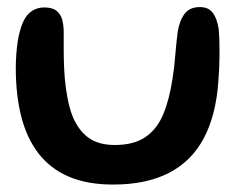

<svg xmlns="http://www.w3.org/2000/svg" viewBox="-20 -476 678 529"><path d="M291.5 32.5Q219.5 32.5 168.5 10.2Q117.5 -12 85.5 -54Q53.5 -96 38.5 -155.2Q23.5 -214.5 23.5 -288.5Q23.5 -306.5 24.8 -324.8Q26 -343 28.5 -360Q31 -377 35 -390.5Q44 -425 61 -440.2Q78 -455.5 102 -455.5Q124.5 -455.5 136 -446Q147.5 -436.5 151.2 -422.2Q155 -408 155.5 -394Q155.5 -384 155.5 -371Q155.5 -358 155.5 -344Q155.5 -330 155.8 -316.8Q156 -303.5 156.5 -292.5Q159 -228.5 172 -179.8Q185 -131 214.8 -103.8Q244.5 -76.5 296 -76.5Q348.5 -76.5 380.5 -98.2Q412.5 -120 429.8 -161.2Q447 -202.5 455.5 -260.5Q458 -275.5 459.8 -291.2Q461.5 -307 462.8 -323Q464 -339 465.8 -355.2Q467.5 -371.5 469.5 -388Q475 -420.5 489 -438.5Q503 -456.5 530.5 -456.5Q554.5 -456.5 566.2 -440.8Q578 -425 582.5 -396.5Q584 -378 584.5 -359.8Q585 -341.5 584.8 -323Q584.5 -304.5 583.8 -286.5Q583 -268.5 581.5 -250.5Q575 -158.5 541.5 -95.2Q508 -32 445.8 0.2Q383.5 32.5 291.5 32.5Z"/></svg>

Font: Gluten Thin
Style: Regular
Weight: 400
Version: Version 1.300